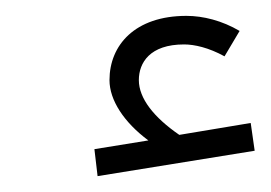

<svg xmlns="http://www.w3.org/2000/svg" viewBox="-20 -737 341 242"><path d="M296 -582 206 -567C174 -589 155 -613 155 -636C155 -658 169 -681 212 -681C225 -681 243 -677 263 -666L282 -698C260 -711 236 -717 215 -717C150 -717 118 -680 118 -636C118 -611 136 -583 167 -560L99 -549L103 -515L301 -547Z"/></svg>

Font: FiraGO Light
Style: Regular
Weight: 300
Designer: bBox Type
Foundry: bBox Type GmbH
Version: Version 1.001;PS 001.001;hotconv 1.0.88;makeotf.lib2.5.64775